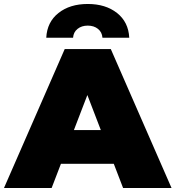

<svg xmlns="http://www.w3.org/2000/svg" viewBox="-39 -947 884 967"><path d="M-19 0 287 -700H519L825 0H581L355 -588H447L221 0ZM163 -122 223 -292H545L605 -122ZM194 -757Q198 -836 255.5 -881.5Q313 -927 403 -927Q493 -927 550.5 -881.5Q608 -836 612 -757H477Q475 -785 454.5 -801.5Q434 -818 403 -818Q372 -818 351.5 -801.5Q331 -785 329 -757Z"/></svg>

Font: MOST Montserrat Black
Style: Regular
Weight: 900
Designer: Julieta Ulanovsky
Foundry: Julieta Ulanovsky
Version: Version 8.000;March 11, 2024;FontCreator 15.0.0.2926 64-bit